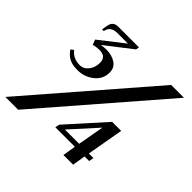

<svg xmlns="http://www.w3.org/2000/svg" viewBox="-174 -844 1008 1008"><g transform="rotate(45 330.0 -340.0)"><path d="M62 -418 78 -430Q105 -394 155 -394Q184 -394 203 -419Q222 -444 222 -478Q222 -524 172 -524Q151 -524 128 -518L117 -546L254 -653H176Q125 -653 118 -610H105L111 -643Q117 -680 156 -680H309L306 -662L158 -547Q175 -551 198 -551Q237 -551 265.5 -532.5Q294 -514 294 -478Q294 -429 255 -398Q216 -367 164 -367Q125 -367 101.5 -380Q78 -393 62 -418ZM-3 0 568 -660H663L92 0ZM428 0 440 -73H295L300 -97L486 -304H553L517 -100H551L546 -73H512L500 0ZM339 -100H445L471 -246Z"/></g></svg>

Font: Philosopher
Style: Bold Italic
Weight: 700
Italic angle: -10°
Designer: Jovanny Lemonad
Foundry: Jovanny Lemonad
Version: Version 2.000